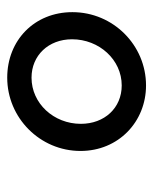

<svg xmlns="http://www.w3.org/2000/svg" viewBox="35 -830 434 545"><g transform="rotate(-90 252.5 -558.0)"><path d="M282 -361C396 -361 490 -454 490 -570C490 -678 410 -755 304 -755C190 -755 96 -662 96 -547C96 -439 179 -361 282 -361ZM282 -430C218 -430 173 -479 173 -546C173 -623 231 -686 304 -686C367 -686 413 -638 413 -571C413 -494 355 -430 282 -430Z"/></g></svg>

Font: Plus Jakarta Sans
Style: Italic
Weight: 400
Italic angle: -8°
Designer: Gumpita Rahayu
Foundry: Tokotype
Version: Version 2.071;gftools[0.9.30]